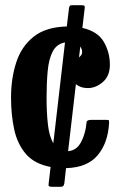

<svg xmlns="http://www.w3.org/2000/svg" viewBox="-20 -635 503 740"><path d="M22.5 -258.5Q22.5 -332.5 42.5 -394.2Q62.5 -456 109.5 -493.5Q156.5 -531 237.5 -533L246 -604Q247.5 -611.5 249.8 -613.2Q252 -615 261 -615H294.5Q304.5 -615 306 -611.5Q307.5 -608 306 -599.5L297.5 -527.5Q357 -514 380.2 -473.5Q403.5 -433 403.5 -385.5Q403.5 -342.5 376.5 -319Q349.5 -295.5 318.5 -295.5Q290.5 -295.5 272.5 -310.5L242.5 -52.5Q274.5 -54.5 292 -86.5Q309.5 -118.5 313.5 -162.5Q314 -173 330.5 -173H389Q398.5 -173 399.5 -171.2Q400.5 -169.5 400.5 -162Q396.5 -84.5 356.5 -36.8Q316.5 11 234.5 13L228 71.5Q226.5 79.5 223.5 82.2Q220.5 85 211.5 85H181.5Q172 85 169 82.5Q166 80 167.5 72.5L175 8.5Q112 -3.5 79.2 -42.2Q46.5 -81 34.5 -137.2Q22.5 -193.5 22.5 -258.5ZM159.5 -258.5Q159.5 -199 164.8 -154Q170 -109 185.5 -83L230.5 -471.5Q198 -465.5 183 -436.2Q168 -407 163.8 -361Q159.5 -315 159.5 -258.5ZM296.5 -433.5Q296.5 -446 289.5 -455.5L284.5 -413.5Q289.5 -418 293 -422.5Q296.5 -427 296.5 -433.5Z"/></svg>

Font: Besley* Condensed Semi
Style: Regular
Weight: 600
Width: 3
Designer: Owen Earl
Foundry: indestructible type*
Version: Version 3.000; ttfautohint (v1.8.3)